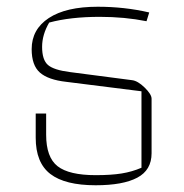

<svg xmlns="http://www.w3.org/2000/svg" viewBox="-20 -540 545 570"><path d="M86 -131V-203H117V-140Q117 -73 151 -46.5Q185 -20 264 -20Q310 -20 341 -25Q372 -30 400 -42V-269L177 -297Q123 -303 98.5 -324.5Q74 -346 74 -394Q74 -453 125 -486.5Q176 -520 270 -520Q350 -520 423 -503L415 -477Q350 -490 276 -490Q189 -490 126 -473Q105 -437 105 -401Q105 -362 122.5 -347Q140 -332 188 -326L372 -302Q389 -300 409.5 -280Q430 -260 430 -247V-85Q430 -35 387.5 -12.5Q345 10 264 10Q173 10 129.5 -23.5Q86 -57 86 -131Z"/></svg>

Font: Athiti ExtraLight
Style: Regular
Weight: 250
Version: Version 1.032